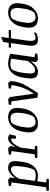

<svg xmlns="http://www.w3.org/2000/svg" viewBox="1265 -2004 924 3550"><g transform="rotate(-90 1727.0 -229.0)"><path d="M199.2 -347.2 157.2 -46.4Q262.7 -8.3 358.9 -54.7Q399.9 -123.5 416 -240.7L424.8 -304.7Q438.5 -399.9 426.5 -443.8Q414.6 -487.8 370.6 -487.8Q326.7 -487.8 282 -449Q237.3 -410.2 199.2 -347.2ZM252.4 10.7Q207.5 10.7 150.9 -2L127.9 161.1L197.3 170.9L189 212.4H-24.4L-28.3 170.9L40 161.1L129.4 -478.5L60.5 -488.3L68.8 -529.8L181.2 -540.5L220.7 -502.4L207.5 -409.2Q247.6 -470.2 296.9 -505.4Q346.2 -540.5 395 -540.5Q478.5 -540.5 505.6 -493.2Q532.7 -445.8 518.6 -347.7L505.9 -255.9Q488.3 -132.3 419.9 -60.8Q351.6 10.7 252.4 10.7Z M1019 -515.1 991.7 -399.4 939.9 -393.6V-478Q933.1 -482.9 916.5 -482.9Q887.2 -482.9 850.3 -440.7Q813.5 -398.4 774.9 -317.9L737.8 -51.3L807.1 -41.5L798.8 0H585L581.1 -41.5L649.4 -51.3L709 -478.5L640.1 -488.3L648.4 -529.8L761.2 -540.5L800.8 -502.4L786.6 -400.4Q817.4 -466.8 858.6 -503.7Q899.9 -540.5 943.4 -540.5Q986.8 -540.5 1019 -515.1Z M1335.4 -57.6Q1388.2 -126.5 1405.8 -250.5L1413.6 -308.6Q1439.5 -496.6 1318.4 -496.6Q1270.5 -496.6 1226.1 -472.7Q1172.4 -392.1 1155.3 -274.4L1147 -216.3Q1135.3 -127.4 1164.1 -80.3Q1192.9 -33.2 1239.7 -33.2Q1286.6 -33.2 1335.4 -57.6ZM1228.5 10.7Q1025.9 10.7 1058.1 -209.5L1064.9 -254.9Q1084.5 -387.2 1156.7 -463.9Q1229 -540.5 1331.5 -540.5Q1434.1 -540.5 1476.1 -484.4Q1518.1 -428.2 1502.4 -315.9L1496.1 -269.5Q1478.5 -145.5 1403.6 -67.4Q1328.6 10.7 1228.5 10.7Z M1695.3 0 1627.9 -478.5 1561 -488.3 1569.3 -529.8 1668.9 -540.5 1708.5 -502.4 1769.5 -65.9Q1868.7 -213.4 1897 -323.5Q1925.3 -433.6 1930.7 -478.5L1861.8 -488.3L1870.1 -529.8L1962.9 -540.5L2002.4 -502.4Q2002.4 -358.4 1918.5 -210.4Q1834.5 -62.5 1780.3 10.7Z M2417 -483.4Q2370.6 -499.5 2318.4 -499.5Q2266.1 -499.5 2220.7 -475.1Q2178.2 -404.8 2159.2 -289.1L2149.9 -225.1Q2136.7 -131.3 2148.2 -86.7Q2159.7 -42 2204.6 -42Q2249.5 -42 2293.9 -81.5Q2338.4 -121.1 2375.5 -182.1ZM2178.7 10.7Q2098.1 10.7 2070.3 -35.6Q2042.5 -82 2056.2 -182.1L2068.8 -273.9Q2086.9 -397 2155.5 -468.8Q2224.1 -540.5 2322.8 -540.5Q2403.8 -540.5 2507.8 -502.4L2444.8 -51.3L2514.2 -41.5L2505.9 0L2393.6 10.7L2354 -27.3L2366.7 -120.1Q2328.6 -60.5 2279.3 -24.9Q2230 10.7 2178.7 10.7Z M2898.4 -25.4Q2839.8 10.7 2769.5 10.7Q2699.2 10.7 2673.6 -32.7Q2647.9 -76.2 2660.2 -163.1L2705.1 -488.8H2619.6L2625 -529.8H2710.9L2725.1 -630.9L2819.3 -671.4L2799.3 -529.8H2949.2L2943.8 -488.8H2793.5L2749 -169.9Q2730 -33.2 2804.2 -33.2Q2845.2 -33.2 2898.4 -67.4Z M3271.5 -57.6Q3324.2 -126.5 3341.8 -250.5L3349.6 -308.6Q3375.5 -496.6 3254.4 -496.6Q3206.5 -496.6 3162.1 -472.7Q3108.4 -392.1 3091.3 -274.4L3083 -216.3Q3071.3 -127.4 3100.1 -80.3Q3128.9 -33.2 3175.8 -33.2Q3222.7 -33.2 3271.5 -57.6ZM3164.6 10.7Q2961.9 10.7 2994.1 -209.5L3001 -254.9Q3020.5 -387.2 3092.8 -463.9Q3165 -540.5 3267.6 -540.5Q3370.1 -540.5 3412.1 -484.4Q3454.1 -428.2 3438.5 -315.9L3432.1 -269.5Q3414.6 -145.5 3339.6 -67.4Q3264.6 10.7 3164.6 10.7Z"/></g></svg>

Font: NoticiaText-Italic
Style: Italic
Weight: 400
Italic angle: -8°
Designer: JM Sole
Foundry: JM Sole
Version: Version 1.003